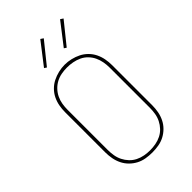

<svg xmlns="http://www.w3.org/2000/svg" viewBox="-283 -1060 1166 1166"><g transform="rotate(-45 300.0 -476.5)"><path d="M300 8Q273 8 246 3.5Q219 -1 195 -13.5Q171 -26 151.5 -45.5Q132 -65 120 -89.5Q108 -114 103 -141Q98 -168 98 -195V-540Q98 -567 103 -594Q108 -621 120 -645.5Q132 -670 151.5 -689.5Q171 -709 195 -721Q219 -733 246 -739.5Q273 -746 300 -746Q327 -746 354 -739.5Q381 -733 405 -721Q429 -709 448.5 -689.5Q468 -670 480 -645.5Q492 -621 497 -594Q502 -567 502 -540V-195Q502 -168 497 -141Q492 -114 480 -89.5Q468 -65 448.5 -45.5Q429 -26 405 -13.5Q381 -1 354 3.5Q327 8 300 8ZM300 -11Q324 -11 348.5 -15.5Q373 -20 395 -31Q417 -42 434 -60Q451 -78 462 -100Q473 -122 477 -146.5Q481 -171 481 -195V-540Q481 -565 476.5 -589.5Q472 -614 461.5 -636Q451 -658 433.5 -676Q416 -694 393.5 -704.5Q371 -715 346.5 -719.5Q322 -724 298 -724Q273 -724 249 -719.5Q225 -715 203.5 -703.5Q182 -692 165 -674Q148 -656 137.5 -634Q127 -612 123 -588Q119 -564 119 -540V-195Q119 -171 123 -146.5Q127 -122 138 -100Q149 -78 166 -60Q183 -42 205 -31Q227 -20 251.5 -15.5Q276 -11 300 -11ZM382 -810 367 -820 476 -961 494 -949ZM212 -810 197 -820 306 -961 324 -949Z"/></g></svg>

Font: Iosevka Curly Slab ThEx
Style: Regular
Weight: 100
Width: 7
Monospace: yes
Designer: Belleve Invis
Foundry: Belleve Invis
Version: Version 11.1.0; ttfautohint (v1.8.3)